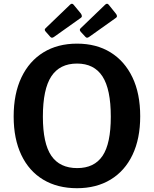

<svg xmlns="http://www.w3.org/2000/svg" viewBox="-20 -982 810 1012"><path d="M386 10Q283 10 208 -35Q133 -80 92.5 -165Q52 -250 52 -368Q52 -488 93 -574Q134 -660 209 -706Q284 -752 386 -752Q488 -752 562.5 -706Q637 -660 678 -574.5Q719 -489 719 -369Q719 -251 678.5 -166Q638 -81 563 -35.5Q488 10 386 10ZM387 -96Q477 -96 520.5 -160.5Q564 -225 564 -367Q564 -512 520 -579.5Q476 -647 386 -647Q295 -647 250.5 -579.5Q206 -512 206 -367Q206 -226 250.5 -161Q295 -96 387 -96ZM368 -957 406 -911Q411 -904 411.5 -897.5Q412 -891 402 -885L267 -789Q259 -783 254 -783Q249 -783 244 -789L222 -814Q211 -825 220 -833L350 -958Q360 -967 368 -957ZM553 -957 590 -911Q596 -904 596.5 -897.5Q597 -891 587 -885L452 -789Q444 -783 439 -783Q434 -783 429 -789L406 -814Q396 -825 405 -833L535 -958Q545 -967 553 -957Z"/></svg>

Font: Libre Franklin SemiBold
Style: Regular
Weight: 600
Designer: Pablo Impallari, Rodrigo Fuenzalida, Nhung Nguyen
Foundry: Impallari Type
Version: Version 3.000